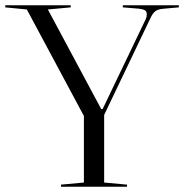

<svg xmlns="http://www.w3.org/2000/svg" viewBox="-46 -710 700 730"><path d="M421 -682V-690H634V-682L578 -677Q565 -676 557 -673.5Q549 -671 543.5 -666.5Q538 -662 533.5 -655Q529 -648 524 -637L350 -273V-16L437 -8V0H186V-8L273 -16V-269L56 -674L-26 -682V-690H223V-682L136 -674L339 -295H344L508 -637Q511 -644 511.5 -648Q512 -652 512 -656Q512 -666 505.5 -670.5Q499 -675 482 -677Z"/></svg>

Font: Libre Caslon Display
Style: Regular
Weight: 400
Designer: Pablo Impallari, Rodrigo Fuenzalida
Foundry: Pablo Impallari, Rodrigo Fuenzalida
Version: Version 1.002; ttfautohint (v1.5)